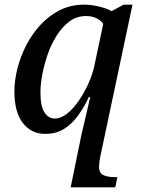

<svg xmlns="http://www.w3.org/2000/svg" viewBox="-20 -566 614 826"><path d="M325 40Q328 23 334.5 -4Q341 -31 348 -61Q355 -91 360.5 -115Q366 -139 368 -148H362Q343 -107 317 -70.5Q291 -34 256.5 -12Q222 10 174 10Q115 10 78.5 -36.5Q42 -83 42 -173Q42 -220 55 -271.5Q68 -323 93 -371.5Q118 -420 154.5 -459.5Q191 -499 238 -522.5Q285 -546 342 -546Q372 -546 405.5 -538Q439 -530 460 -518L512 -546H550L412 105Q409 119 407.5 132Q406 145 406 151Q406 179 425 187.5Q444 196 472 196H485L476 240H284ZM215 -56Q242 -56 268.5 -77Q295 -98 318.5 -132Q342 -166 360.5 -207Q379 -248 387 -288L424 -463Q417 -476 397 -486.5Q377 -497 350 -497Q310 -497 279 -474Q248 -451 224 -413Q200 -375 185 -331.5Q170 -288 162 -245Q154 -202 154 -170Q154 -108 171.5 -82Q189 -56 215 -56Z"/></svg>

Font: ET Text
Style: Italic
Weight: 470
Italic angle: -12°
Designer: Monotype Design Team
Foundry: Monotype Imaging Inc.
Version: Version 2.009